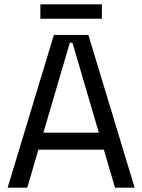

<svg xmlns="http://www.w3.org/2000/svg" viewBox="-20 -860 652 880"><path d="M456 -174H156L105 0H15L227 -700H385L597 0H507ZM300 -664 179 -252H433L312 -664ZM447 -774H165V-840H447Z"/></svg>

Font: Space Mono
Style: Regular
Weight: 400
Monospace: yes
Designer: Colophon Foundry / Benjamin Critton
Foundry: Colophon Foundry
Version: Version 1.000;PS 1.003;hotconv 1.0.81;makeotf.lib2.5.63406